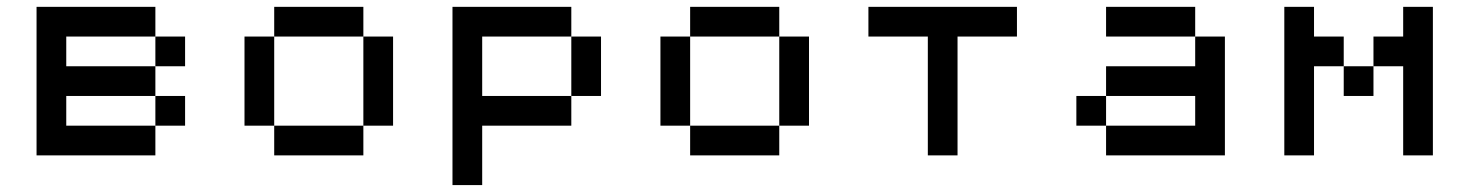

<svg xmlns="http://www.w3.org/2000/svg" viewBox="-20 -454 4293 561"><path d="M434 -173.6H173.6V-86.8H434V0H86.8V-434H434V-347.2H173.6V-260.4H434ZM434 -347.2H520.8V-260.4H434ZM434 -173.6H520.8V-86.8H434Z M1041.7 -347.2H1128.5V-86.8H1041.7ZM1041.7 0H781.2V-86.8H1041.7ZM1041.7 -347.2H781.2V-434H1041.7ZM781.2 -86.8H694.4V-347.2H781.2Z M1649.3 -347.2H1736.1V-173.6H1649.3ZM1388.9 -347.2V-173.6H1649.3V-86.8H1388.9V86.8H1302.1V-434H1649.3V-347.2Z M2256.9 -347.2H2343.8V-86.8H2256.9ZM2256.9 0H1996.5V-86.8H2256.9ZM2256.9 -347.2H1996.5V-434H2256.9ZM1996.5 -86.8H1909.7V-347.2H1996.5Z M2691 0V-347.2H2517.4V-434H2951.4V-347.2H2777.8V0Z M3211.8 -173.6V-86.8H3472.2V-173.6ZM3211.8 -173.6V-260.4H3472.2V-347.2H3559V0H3211.8V-86.8H3125V-173.6ZM3472.2 -347.2H3211.8V-434H3472.2Z M3906.2 -260.4H3819.4V0H3732.6V-434H3819.4V-347.2H3906.2ZM3993.1 -173.6H3906.2V-260.4H3993.1ZM3993.1 -260.4V-347.2H4079.9V-434H4166.7V0H4079.9V-260.4Z"/></svg>

Font: 8-bit Operator+ 8
Style: Regular
Weight: 400
Designer: GrandChaos9000
Version: Version 1.3.0 - August 1, 2014